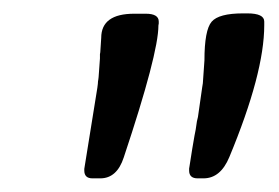

<svg xmlns="http://www.w3.org/2000/svg" viewBox="-20 -728 417 287"><path d="M129.9 -649.9Q129.9 -649.9 131.3 -671.4Q131.3 -707.5 180.7 -707.5H197.8Q217.3 -707.5 217.3 -695.8V-692.9L216.8 -689.9Q216.8 -647.9 165 -492.7Q154.8 -461.4 129.9 -461.4H118.2Q106 -461.4 106 -473.1V-475.6L125.5 -596.7Q126.5 -603.5 126.5 -606.4L127 -609.4L127.4 -612.8L129.4 -640.6V-647ZM343.3 -708H349.6Q375 -708 375 -695.8V-690.4Q375 -618.7 322.8 -493.2Q309.6 -461.4 284.2 -461.4H275.4Q262.7 -461.4 262.7 -473.1V-476.1L263.2 -479Q263.2 -480 267.3 -505.1Q271.5 -530.3 272.5 -534.2L274.4 -546.9L275.9 -553.2L282.2 -597.2L283.2 -603.5L285.6 -637.7Q285.6 -683.1 296.4 -695.6Q307.1 -708 343.3 -708Z"/></svg>

Font: Averia Libre
Style: Italic
Weight: 400
Italic angle: -7.90001°
Version: Version 1.002